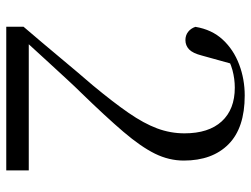

<svg xmlns="http://www.w3.org/2000/svg" viewBox="-112 -670 783 598"><g transform="rotate(90 279.0 -371.5)"><path d="M63.7 0V-53.7Q114.1 -112.5 161.4 -169.3Q208.7 -226.1 245.7 -268.8Q299.1 -333.2 332 -380.9Q365 -428.6 380.4 -469.9Q395.8 -511.3 395.8 -555Q395.8 -630.4 358.5 -671.1Q321.1 -711.8 253.6 -711.8Q226.3 -711.8 198.8 -704.5Q171.3 -697.1 139.6 -677.4L180.9 -708.1L153.6 -609.6Q146.3 -580.7 134.2 -569.3Q122.1 -558 105.4 -558Q90.5 -558 79.7 -566.4Q68.9 -574.8 64.1 -589.1Q72.6 -640.4 103.9 -674.2Q135.2 -708 181.1 -725.3Q227 -742.7 278 -742.7Q378.9 -742.7 429.7 -692.3Q480.6 -641.9 480.6 -552.9Q480.6 -506.8 459.1 -463.1Q437.6 -419.5 391.1 -365Q344.6 -310.5 268.2 -231.9Q252.5 -216.2 226.9 -188.4Q201.4 -160.6 169.3 -125.8Q137.3 -91.1 104 -54.4L112.8 -85.3V-70.1H511.2V0Z"/></g></svg>

Font: Source Han Serif JP VF
Style: Regular
Weight: 250
Designer: Ryoko NISHIZUKA 西塚涼子 (kana & ideographs); Frank Grießhammer (Latin, Greek & Cyrillic); Wenlong ZHANG 张文龙 (bopomofo); San
Foundry: Adobe
Version: Version 2.001;hotconv 1.1.0;makeotfexe 2.6.0